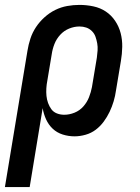

<svg xmlns="http://www.w3.org/2000/svg" viewBox="-52 -548 572 783"><path d="M-32 215 60 -341Q64 -366 72 -390.5Q80 -415 94.5 -437Q109 -459 129.5 -477.5Q150 -496 173.5 -507.5Q197 -519 222 -523.5Q247 -528 272 -528Q301 -528 329 -522Q357 -516 379.5 -501Q402 -486 417.5 -463Q433 -440 440 -413Q447 -386 446.5 -357Q446 -328 441 -299L421 -179Q418 -157 411.5 -135Q405 -113 395 -92Q385 -71 371 -52Q357 -33 338.5 -19Q320 -5 297 1.5Q274 8 252 8Q227 8 203.5 0.5Q180 -7 163 -23Q146 -39 136 -61Q126 -83 122 -107L69 215ZM210 -80Q231 -80 252 -88.5Q273 -97 288 -114Q303 -131 311 -151.5Q319 -172 323 -193L343 -313Q345 -328 346 -342.5Q347 -357 344.5 -371Q342 -385 337.5 -398Q333 -411 323 -421Q313 -431 300 -435.5Q287 -440 272 -440Q251 -440 230 -431.5Q209 -423 193.5 -406Q178 -389 170 -368.5Q162 -348 159 -327L141 -219Q138 -204 137 -188Q136 -172 137.5 -157Q139 -142 144 -128Q149 -114 157.5 -102.5Q166 -91 180 -85.5Q194 -80 210 -80Z"/></svg>

Font: Iosevka Semibold
Style: Italic
Weight: 600
Italic angle: -9°
Monospace: yes
Designer: Belleve Invis
Foundry: Belleve Invis
Version: Version 32.5.0; ttfautohint (v1.8.4)